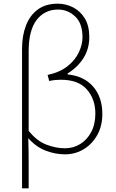

<svg xmlns="http://www.w3.org/2000/svg" viewBox="-20 -827 632 1045"><path d="M100 198V-562Q100 -633 121.5 -688.5Q143 -744 186 -775.5Q229 -807 294 -807Q339 -807 378.5 -786.5Q418 -766 442 -726Q466 -686 466 -625Q466 -562 435 -512Q404 -462 348 -427V-422Q440 -412 488.5 -354Q537 -296 537 -207Q537 -141 509 -91.5Q481 -42 435 -14.5Q389 13 334 13Q280 13 227.5 -7.5Q175 -28 134 -75Q136 -5 136 61Q136 127 136 198ZM333 -20Q379 -20 416.5 -43Q454 -66 476.5 -108.5Q499 -151 499 -208Q499 -288 452.5 -340.5Q406 -393 311 -393Q296 -393 280 -391.5Q264 -390 248 -386L239 -419Q307 -434 348.5 -467.5Q390 -501 409.5 -543Q429 -585 429 -624Q429 -700 389 -737.5Q349 -775 296 -775Q223 -775 179.5 -718.5Q136 -662 136 -548Q136 -439 136 -332Q136 -225 136 -115Q180 -60 232 -40Q284 -20 333 -20Z"/></svg>

Font: Source Han Sans SC ExtraLight
Style: Regular
Weight: 250
Designer: Ryoko NISHIZUKA 西塚涼子 (kana, bopomofo & ideographs); Paul D. Hunt (Latin, Greek & Cyrillic); Sandoll Communications 산돌커뮤니
Foundry: Adobe
Version: Version 2.004;hotconv 1.0.118;makeotfexe 2.5.65603